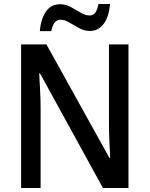

<svg xmlns="http://www.w3.org/2000/svg" viewBox="-20 -935 744 955"><path d="M619 0H492L179 -570H175Q177 -531 179.5 -484Q182 -437 182 -393V0H85V-714H211L524 -150H528Q526 -183 524 -232.5Q522 -282 522 -322V-714H619ZM178 -780Q183 -839 208 -876.5Q233 -914 280 -914Q307 -914 332.5 -900Q358 -886 381.5 -872Q405 -858 425 -858Q444 -858 454 -872Q464 -886 470 -915H527Q522 -851 495.5 -816Q469 -781 426 -781Q400 -781 374 -795Q348 -809 324.5 -823Q301 -837 281 -837Q246 -837 235 -780Z"/></svg>

Font: Noto Sans Georgian SemiCondensed Medium
Style: Regular
Weight: 500
Width: 4
Designer: Monotype Design Team, Akaki Razmadze
Foundry: Google LLC
Version: Version 2.005; ttfautohint (v1.8.4.7-5d5b)